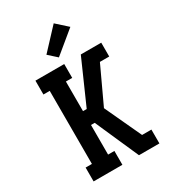

<svg xmlns="http://www.w3.org/2000/svg" viewBox="-235 -1102 1070 1213"><g transform="rotate(-30 300.0 -495.5)"><path d="M79 0V-101H125V-634H79V-735H289V-634H243V-418H270L410 -735H559V-634H491L367 -368L491 -101H559V0H410L270 -317H243V-101H289V0ZM281 -788 221 -842 360 -991 440 -919Z"/></g></svg>

Font: Iosevka Slab Extended
Style: Bold
Weight: 700
Width: 7
Monospace: yes
Designer: Belleve Invis
Foundry: Belleve Invis
Version: Version 11.1.0; ttfautohint (v1.8.3)